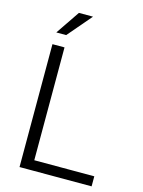

<svg xmlns="http://www.w3.org/2000/svg" viewBox="-134 -995 799 1073"><g transform="rotate(15 265.0 -459.0)"><path d="M504.9 0H140.1V-58.1H504.9ZM157.7 0H87.9V-710.9H157.7ZM185.5 -918H267.1L148.9 -779.8H91.8Z"/></g></svg>

Font: Heebo Light
Style: Regular
Weight: 300
Designer: Oded Ezer
Foundry: Ezer Type House
Version: Version 3.100